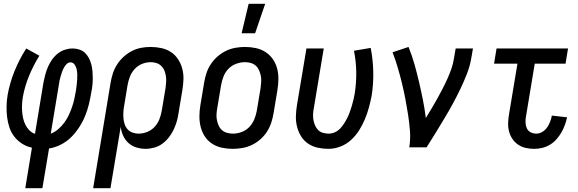

<svg xmlns="http://www.w3.org/2000/svg" viewBox="-20 -775 3040 1010"><path d="M113 215 148 2Q120 -4 96.5 -19Q73 -34 56 -55.5Q39 -77 30 -103.5Q21 -130 17.5 -158Q14 -186 14.5 -215.5Q15 -245 20 -275Q31 -338 56 -400Q81 -462 118 -520L187 -482Q155 -430 132.5 -375Q110 -320 100 -264Q97 -245 96 -226Q95 -207 96.5 -188Q98 -169 102 -151.5Q106 -134 114 -118Q122 -102 134.5 -89.5Q147 -77 164 -71L209 -343Q213 -363 218.5 -383.5Q224 -404 232.5 -423.5Q241 -443 253.5 -461Q266 -479 283.5 -493Q301 -507 321.5 -513.5Q342 -520 362 -520Q381 -520 398.5 -514Q416 -508 428 -496Q440 -484 448 -468.5Q456 -453 460.5 -435.5Q465 -418 466.5 -400Q468 -382 468 -363Q468 -344 466 -325.5Q464 -307 460 -288Q455 -257 447.5 -226Q440 -195 427.5 -164.5Q415 -134 396.5 -105.5Q378 -77 354.5 -53.5Q331 -30 300.5 -14.5Q270 1 238 6L203 215ZM247 -72Q269 -80 287 -96Q305 -112 319 -131Q333 -150 342.5 -171Q352 -192 359.5 -213.5Q367 -235 371.5 -257Q376 -279 380 -301Q382 -315 383.5 -329Q385 -343 386 -357Q387 -371 386.5 -384.5Q386 -398 383 -411.5Q380 -425 372 -436Q364 -447 350 -447Q339 -447 330.5 -438Q322 -429 316 -418.5Q310 -408 306.5 -397Q303 -386 299.5 -375Q296 -364 293.5 -353Q291 -342 290 -331Z M470 215 562 -341Q566 -365 574 -389.5Q582 -414 596.5 -436.5Q611 -459 631 -477Q651 -495 674.5 -507Q698 -519 723 -523.5Q748 -528 772 -528Q801 -528 829 -522Q857 -516 879.5 -501Q902 -486 917 -463Q932 -440 939 -413Q946 -386 945 -357.5Q944 -329 939 -299L919 -179Q916 -157 909.5 -135Q903 -113 893 -92Q883 -71 868 -52Q853 -33 834 -19Q815 -5 791.5 1.5Q768 8 746 8Q721 8 697 0.5Q673 -7 655.5 -23Q638 -39 628 -61Q618 -83 615 -108L561 215ZM709 -72Q732 -72 754.5 -81Q777 -90 793.5 -108Q810 -126 818.5 -148Q827 -170 831 -193L851 -313Q853 -328 854 -344Q855 -360 852.5 -375.5Q850 -391 844.5 -404.5Q839 -418 828 -428.5Q817 -439 802.5 -443.5Q788 -448 773 -448Q750 -448 727.5 -439Q705 -430 688.5 -412Q672 -394 663.5 -372Q655 -350 651 -327L633 -218Q630 -202 629 -185Q628 -168 629.5 -152Q631 -136 636 -121Q641 -106 651.5 -94.5Q662 -83 677.5 -77.5Q693 -72 709 -72Z M1204 8Q1175 8 1147 2Q1119 -4 1096 -19Q1073 -34 1058 -56.5Q1043 -79 1036 -106Q1029 -133 1029 -162Q1029 -191 1034 -221L1054 -341Q1058 -365 1066 -390Q1074 -415 1089 -437.5Q1104 -460 1124.5 -478Q1145 -496 1169 -507.5Q1193 -519 1218.5 -523.5Q1244 -528 1269 -528Q1298 -528 1326 -522Q1354 -516 1377 -501Q1400 -486 1415.5 -463.5Q1431 -441 1438 -414Q1445 -387 1444.5 -358Q1444 -329 1439 -299L1419 -179Q1415 -155 1407 -130Q1399 -105 1384.5 -82.5Q1370 -60 1349.5 -42Q1329 -24 1305 -12.5Q1281 -1 1255 3.5Q1229 8 1204 8ZM1205 -72Q1228 -72 1251 -80.5Q1274 -89 1291 -106.5Q1308 -124 1317.5 -147Q1327 -170 1331 -193L1351 -313Q1353 -329 1354 -345Q1355 -361 1352 -376Q1349 -391 1343 -405Q1337 -419 1326 -429Q1315 -439 1300 -443.5Q1285 -448 1269 -448Q1246 -448 1222.5 -439.5Q1199 -431 1182 -413.5Q1165 -396 1156 -373Q1147 -350 1143 -327L1123 -207Q1120 -191 1119 -175Q1118 -159 1121 -144Q1124 -129 1130 -115Q1136 -101 1147 -91Q1158 -81 1173.5 -76.5Q1189 -72 1205 -72ZM1251 -600 1288 -755H1375L1322 -600Z M1708 8Q1679 8 1651.5 2Q1624 -4 1601.5 -19Q1579 -34 1564.5 -57Q1550 -80 1543 -107Q1536 -134 1536.5 -162.5Q1537 -191 1542 -221L1592 -520H1683L1631 -207Q1628 -192 1627 -176Q1626 -160 1628.5 -145Q1631 -130 1637 -116Q1643 -102 1653 -91.5Q1663 -81 1678 -76.5Q1693 -72 1709 -72Q1725 -72 1741 -79Q1757 -86 1769 -98.5Q1781 -111 1790.5 -126Q1800 -141 1807.5 -156Q1815 -171 1820.5 -187Q1826 -203 1831 -219Q1836 -235 1839.5 -251Q1843 -267 1846 -283Q1855 -341 1854 -397.5Q1853 -454 1842 -508L1930 -523Q1942 -462 1943.5 -398.5Q1945 -335 1935 -271Q1929 -240 1920.5 -209Q1912 -178 1899.5 -148Q1887 -118 1869.5 -90Q1852 -62 1827 -39Q1802 -16 1770.5 -4Q1739 8 1708 8Z M2133 0Q2140 -44 2136.5 -87.5Q2133 -131 2126.5 -173Q2120 -215 2112 -256.5Q2104 -298 2094 -339Q2084 -380 2072 -420.5Q2060 -461 2045 -500L2129 -528Q2147 -484 2160 -438Q2173 -392 2184 -345Q2195 -298 2204.5 -250.5Q2214 -203 2220 -154Q2235 -179 2250.5 -204.5Q2266 -230 2280 -255.5Q2294 -281 2307.5 -307Q2321 -333 2333 -359.5Q2345 -386 2354.5 -413Q2364 -440 2368 -468L2377 -520H2468L2459 -468Q2452 -427 2436 -386Q2420 -345 2401 -305.5Q2382 -266 2361 -227.5Q2340 -189 2317 -151Q2294 -113 2271 -75Q2248 -37 2224 0Z M2790 8Q2767 8 2745 3Q2723 -2 2705 -14.5Q2687 -27 2675 -45Q2663 -63 2657.5 -85Q2652 -107 2653 -130Q2654 -153 2658 -176L2702 -440H2579L2592 -520H2968L2955 -440H2793L2747 -163Q2744 -147 2744.5 -131Q2745 -115 2751 -101Q2757 -87 2771 -79.5Q2785 -72 2801 -72Q2817 -72 2832.5 -81Q2848 -90 2858 -104.5Q2868 -119 2874 -135Q2880 -151 2883 -167L2963 -158Q2959 -138 2951.5 -117.5Q2944 -97 2933 -78Q2922 -59 2907 -42Q2892 -25 2872.5 -13.5Q2853 -2 2832 3Q2811 8 2790 8Z"/></svg>

Font: Iosevka Medium
Style: Italic
Weight: 500
Italic angle: -9°
Monospace: yes
Designer: Belleve Invis
Foundry: Belleve Invis
Version: Version 32.5.0; ttfautohint (v1.8.4)